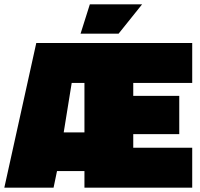

<svg xmlns="http://www.w3.org/2000/svg" viewBox="-25 -869 927 889"><path d="M366 0V-77H239L223 0H-5L143 -670H865V-485H592V-425H805V-248H592V-185H865V0ZM366 -256V-485H307L270 -256ZM391 -849H633L524 -713H348Z"/></svg>

Font: Titillium Web Black
Style: Regular
Weight: 900
Version: Version 1.002;PS 35.000;hotconv 1.0.70;makeotf.lib2.5.55311